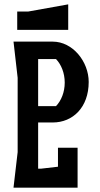

<svg xmlns="http://www.w3.org/2000/svg" viewBox="-20 -861 459 881"><path d="M109 -808H59V-724H293V-841ZM168 -87H155V-299H222C314 -299 387 -368 387 -485C387 -578 314 -670 222 -670H42L61 -504V-163L42 0H336V-183H246V-96ZM237 -590C261 -565 277 -526 277 -482C277 -438 261 -399 237 -374H155V-590Z"/></svg>

Font: BackOut Medium
Style: Regular
Weight: 500
Designer: Frank Adebiaye
Foundry: Velvetyne Type Foundry
Version: Version 2.000;hotconv 1.0.109;makeotfexe 2.5.65596